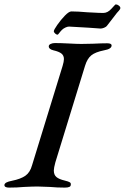

<svg xmlns="http://www.w3.org/2000/svg" viewBox="-48 -850 568 874"><path d="M-28 -8Q-27 -15 -18.5 -19.5Q-10 -24 6 -27Q46 -35 67.5 -50Q89 -65 98 -98L237 -550Q243 -570 243 -581Q243 -597 232 -606Q221 -615 195 -621Q174 -626 174 -639Q174 -646 182.5 -650Q191 -654 202 -654Q228 -654 266 -652Q302 -650 322 -650L375 -651Q415 -653 440 -653Q460 -653 460 -643Q460 -627 426 -621Q386 -613 367.5 -598Q349 -583 339 -550L204 -111Q197 -85 197 -74Q197 -54 209 -44Q221 -34 247 -28Q264 -24 270 -20Q276 -16 274 -8Q274 4 247 4Q212 4 180 1Q142 -1 123 -1Q101 -1 61 1Q30 4 -7 4Q-28 4 -28 -8ZM197 -708Q197 -714 213 -737Q229 -760 247.5 -779Q266 -798 277 -798Q305 -798 351 -794L372 -793Q404 -791 422 -791Q442 -791 459 -810Q465 -816 471 -823Q477 -830 479 -830Q486 -830 493 -824.5Q500 -819 500 -813Q500 -809 493 -801Q486 -793 484 -791Q472 -776 440 -734Q435 -727 425.5 -723.5Q416 -720 410 -720Q404 -720 354 -724Q271 -729 266 -729Q259 -729 249.5 -724.5Q240 -720 234 -714Q227 -707 221.5 -699.5Q216 -692 214 -692Q209 -692 203 -697.5Q197 -703 197 -708Z"/></svg>

Font: EB Garamond Medium
Style: Italic
Weight: 500
Italic angle: -17.2°
Designer: Georg Duffner and Octavio Pardo
Foundry: Georg Duffner
Version: Version 1.000